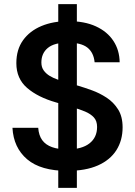

<svg xmlns="http://www.w3.org/2000/svg" viewBox="-20 -820 658 936"><path d="M441.3 -516.3Q436.7 -564 405.8 -588.2Q375 -612.3 310 -612.3Q244.7 -612.3 213.2 -586.3Q181.7 -560.3 181.7 -515.3Q181.7 -492.3 193.3 -476.3Q205 -460.3 222.8 -449.7Q240.7 -439 260.8 -432.2Q281 -425.3 298 -420L362.3 -401.7Q391.3 -393 428.3 -379.7Q465.3 -366.3 499.5 -344Q533.7 -321.7 555.7 -286.7Q577.7 -251.7 577.7 -199.3Q577.7 -135.7 547.3 -87.8Q517 -40 457.2 -13.5Q397.3 13 308 13Q178.7 13 112.3 -43.5Q46 -100 40.7 -197H166.3Q169 -160 185.8 -136.8Q202.7 -113.7 233.7 -102.7Q264.7 -91.7 308 -91.7Q378.3 -91.7 415.8 -120.7Q453.3 -149.7 453.3 -201.3Q453.3 -230.3 437.7 -247.5Q422 -264.7 394.8 -276.2Q367.7 -287.7 334.3 -297L253.3 -320.7Q164.7 -346 112.2 -391.3Q59.7 -436.7 59.7 -512Q59.7 -578.3 92.3 -623.8Q125 -669.3 182.2 -693.2Q239.3 -717 313 -717Q392 -717 447.5 -691.5Q503 -666 532.8 -620.7Q562.7 -575.3 563.3 -516.3ZM354.7 96H264V-800H354.7Z"/></svg>

Font: 42dot Sans Light
Style: Regular
Weight: 300
Designer: 42dot
Version: Version 1.000